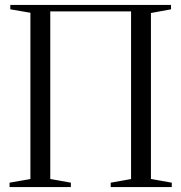

<svg xmlns="http://www.w3.org/2000/svg" viewBox="-20 -763 740 783"><path d="M22 -743H677.5V-725L595.5 -710V-33L680.5 -18V0H431.5V-18L514.5 -33V-716.5H185V-33L269 -18V0H19V-18L104 -33V-711L22 -725Z"/></svg>

Font: Merriweather 144pt Light
Style: Regular
Weight: 300
Version: Version 2.100